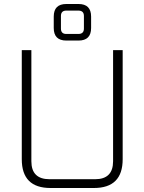

<svg xmlns="http://www.w3.org/2000/svg" viewBox="-20 -941 723 961"><path d="M89 -144V-690H137V-134Q137 -44 228 -44H456Q546 -44 546 -134V-690H594V-144Q594 0 450 0H233Q89 0 89 -144ZM249 -801V-858Q249 -921 312 -921H373Q436 -921 436 -858V-801Q436 -738 373 -738H312Q249 -738 249 -801ZM285 -798Q285 -771 312 -771H372Q400 -771 400 -798V-861Q400 -888 372 -888H312Q285 -888 285 -861Z"/></svg>

Font: Oxanium ExtraLight ExtraLight
Style: Regular
Weight: 250
Version: Version 2.000